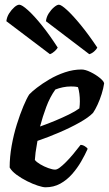

<svg xmlns="http://www.w3.org/2000/svg" viewBox="-20 -795 462 815"><path d="M173 0Q162 0 140.5 -7Q119 -14 95 -26Q71 -38 50.5 -53Q30 -68 21 -84Q21 -129 29.5 -176.5Q38 -224 51.5 -267Q65 -310 79 -343.5Q93 -377 104 -394Q114 -405 136.5 -422.5Q159 -440 189.5 -458Q220 -476 255.5 -488Q291 -500 326 -500Q342 -500 364.5 -489Q387 -478 404 -464Q421 -450 422 -441Q419 -420 411.5 -396Q404 -372 394 -350.5Q384 -329 375 -316Q357 -297 318 -275Q279 -253 231 -232.5Q183 -212 139 -197Q133 -164 131 -148Q129 -132 128 -116Q135 -107 151 -97.5Q167 -88 185 -81.5Q203 -75 214 -75Q222 -75 233.5 -83.5Q245 -92 259.5 -106.5Q274 -121 290 -140Q306 -159 322 -180Q331 -180 340.5 -174Q350 -168 352 -163Q341 -138 324.5 -109.5Q308 -81 286 -56Q264 -31 236 -15.5Q208 0 173 0ZM150 -258Q184 -270 215 -283Q246 -296 272.5 -309Q299 -322 317 -335Q318 -343 318.5 -350.5Q319 -358 319 -365Q319 -381 317 -397Q315 -413 311 -425Q303 -427 296 -427.5Q289 -428 281 -428Q264 -428 247 -424.5Q230 -421 215 -415Q192 -383 176.5 -341.5Q161 -300 150 -258ZM359 -565 175 -705Q177 -723 187 -738.5Q197 -754 209.5 -764.5Q222 -775 230 -775Q240 -775 265 -752Q290 -729 323.5 -688Q357 -647 393 -593Q390 -586 380 -577Q370 -568 359 -565ZM192 -565 7 -705Q9 -723 19 -738.5Q29 -754 41 -764.5Q53 -775 62 -775Q73 -775 99 -751.5Q125 -728 158 -687Q191 -646 225 -593Q222 -587 212.5 -578Q203 -569 192 -565Z"/></svg>

Font: Texturina Medium 12pt
Style: Bold Italic
Weight: 700
Italic angle: -11°
Version: Version 1.002